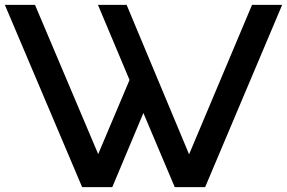

<svg xmlns="http://www.w3.org/2000/svg" viewBox="-30 -770 1181 790"><path d="M1007 -750H1131L814 0H689L560 -305L432 0H308L-10 -750H114L374 -136L503 -441L373 -750H491L748 -135Z"/></svg>

Font: Orkney Medium
Style: Regular
Weight: 500
Designer: Samuel Oakes and Alfredo Marco Pradil
Foundry: Alfredo Marco Pradil
Version: 1.0; ttfautohint (v1.5)